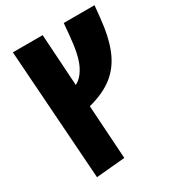

<svg xmlns="http://www.w3.org/2000/svg" viewBox="-189 -681 919 1010"><g transform="rotate(-30 271.0 -176.0)"><path d="M542 -571 535 -501Q524 -388 493.5 -313.5Q463 -239 405.5 -193Q348 -147 255 -123L276 203L101 219L46 -571H227L247 -257Q286 -276 312.5 -331Q339 -386 349 -503L355 -571Z"/></g></svg>

Font: FiraGO Heavy
Style: Italic
Weight: 900
Italic angle: -8°
Designer: bBox Type GmbH
Foundry: bBox Type GmbH
Version: Version 1.001